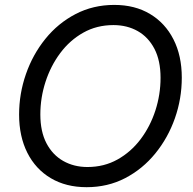

<svg xmlns="http://www.w3.org/2000/svg" viewBox="-20 -759 793 790"><path d="M336.4 11.2Q251.5 11.2 189 -25.9Q126.5 -63 92.5 -130.4Q58.6 -197.8 58.6 -287.6Q58.6 -373.5 86.7 -454.1Q114.7 -534.7 166.7 -599.1Q218.8 -663.6 291 -701.2Q363.3 -738.8 450.2 -738.8Q535.2 -738.8 597.4 -701.4Q659.7 -664.1 693.8 -596.9Q728 -529.8 728 -439.5Q728 -353 699.7 -272.5Q671.4 -191.9 619.1 -127.7Q566.9 -63.5 495.1 -26.1Q423.3 11.2 336.4 11.2ZM339.8 -71.8Q408.2 -71.8 463.6 -102.8Q519 -133.8 558.6 -186.3Q598.1 -238.8 619.4 -304.4Q640.6 -370.1 640.6 -439Q640.6 -509.8 615.5 -558.1Q590.3 -606.4 546.6 -631.1Q502.9 -655.8 446.8 -655.8Q377.9 -655.8 322.5 -624.5Q267.1 -593.3 227.8 -540.5Q188.5 -487.8 167.2 -422.1Q146 -356.4 146 -288.1Q146 -217.8 171.1 -169.7Q196.3 -121.6 240.2 -96.7Q284.2 -71.8 339.8 -71.8Z"/></svg>

Font: Inter 28pt
Style: Italic
Weight: 400
Italic angle: -9.3988°
Designer: Rasmus Andersson
Foundry: rsms
Version: Version 4.001;git-66647c0bb